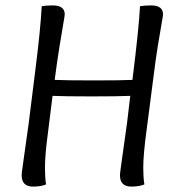

<svg xmlns="http://www.w3.org/2000/svg" viewBox="-20 -686 639 709"><path d="M538 -666Q582 -666 582 -633Q582 -628 577 -600.5Q572 -573 563 -517.5Q554 -462 547 -404L521 -203Q509 -115 509 -66Q509 -32 513 -5Q495 3 465 3Q423 3 423 -39Q423 -46 427.5 -77.5Q432 -109 438.5 -156Q445 -203 449 -231L461 -332Q415 -330 319 -330Q216 -330 174 -332L158 -203Q146 -115 146 -66Q146 -32 150 -5Q132 3 102 3Q60 3 60 -39Q60 -46 64.5 -77.5Q69 -109 75.5 -156Q82 -203 86 -231L111 -431Q130 -581 134 -663Q150 -666 175 -666Q219 -666 219 -633Q219 -628 214 -600Q209 -572 199.5 -513Q190 -454 182 -391Q225 -389 328 -389Q426 -389 469 -391Q493 -582 497 -663Q513 -666 538 -666Z"/></svg>

Font: Overlock
Style: Italic
Weight: 400
Designer: Dario Muhafara
Foundry: Dario Manuel Muhafara
Version: Version 1.002